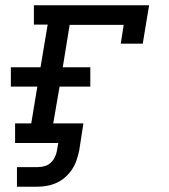

<svg xmlns="http://www.w3.org/2000/svg" viewBox="-20 -540 640 725"><path d="M44 165V91H122Q135 91 148 87.5Q161 84 171 75Q181 66 187 53.5Q193 41 195 29L200 0H37V-74H98L121 -213H21V-286H133L160 -447H108V-520H543L519 -375H436L447 -446H243L217 -286H321V-213H205L181 -74H295L279 29Q275 47 269 65Q263 83 252.5 99Q242 115 227 128.5Q212 142 194.5 150Q177 158 158.5 161.5Q140 165 122 165Z"/></svg>

Font: Iosevka Etoile Oblique
Style: Regular
Weight: 400
Italic angle: -9°
Designer: Belleve Invis
Foundry: Belleve Invis
Version: Version 15.5.2; ttfautohint (v1.8.4)